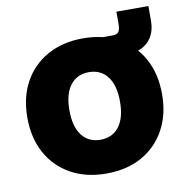

<svg xmlns="http://www.w3.org/2000/svg" viewBox="-78 -759 819 845"><g transform="rotate(-10 331.0 -337.0)"><path d="M331 10Q240 10 172 -28Q104 -66 67 -134Q30 -202 30 -292Q30 -383 67 -450.5Q104 -518 172 -556Q240 -594 331 -594Q423 -594 490.5 -556Q558 -518 595 -450.5Q632 -383 632 -292Q632 -202 595 -134Q558 -66 490.5 -28Q423 10 331 10ZM331 -141Q384 -141 414 -180Q444 -219 444 -292Q444 -365 414 -404Q384 -443 331 -443Q278 -443 248 -404Q218 -365 218 -292Q218 -219 248 -180Q278 -141 331 -141ZM410 -584H463Q483 -584 490 -595Q497 -606 497 -629V-684H640V-619Q640 -561 607 -527Q574 -493 520 -493H410Z"/></g></svg>

Font: BDO Grotesk Black
Style: Regular
Weight: 900
Designer: Deni Anggara
Foundry: Lokal Container
Version: Version 2.000